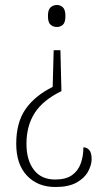

<svg xmlns="http://www.w3.org/2000/svg" viewBox="-20 -560 424 769"><path d="M226 -195Q152 -159 119 -107.5Q86 -56 86 16Q86 81 115.5 120Q145 159 201 159Q244 159 268.5 141.5Q293 124 303.5 94.5Q314 65 314 30Q328 30 337.5 41Q347 52 347 77Q347 101 332.5 127.5Q318 154 286 171.5Q254 189 202 189Q131 189 88 143.5Q45 98 45 16Q45 -69 82 -122.5Q119 -176 191 -212L195 -359H222ZM208 -540Q222 -540 232 -530.5Q242 -521 242 -496Q242 -470 232 -461Q222 -452 208 -452Q193 -452 182.5 -461Q172 -470 172 -496Q172 -521 182.5 -530.5Q193 -540 208 -540Z"/></svg>

Font: Noto Serif Sinhala Condensed ExtraLight
Style: Regular
Weight: 200
Width: 3
Designer: Jelle Bosma - Monotype Design Team
Foundry: Monotype Imaging Inc.
Version: Version 2.007; ttfautohint (v1.8.4.7-5d5b)